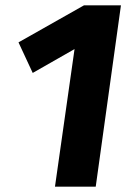

<svg xmlns="http://www.w3.org/2000/svg" viewBox="-20 -696 494 716"><path d="M431 -676H293L49 -538L102 -424L258 -513L185 0H337Z"/></svg>

Font: Fira Sans
Style: Bold Italic
Weight: 700
Italic angle: -8°
Designer: bBox Type GmbH & Carrois Corporate GbR & Edenspiekermann AG
Foundry: bBox Type GmbH & Carrois Corporate GbR & Edenspiekermann AG
Version: Version 4.301;PS 004.301;hotconv 1.0.88;makeotf.lib2.5.64775